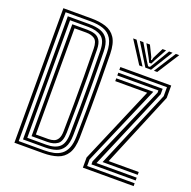

<svg xmlns="http://www.w3.org/2000/svg" viewBox="-139 -937 1067 1073"><g transform="rotate(20 395.0 -400.0)"><path d="M58 0V-800H224.2Q273.5 -800 310.8 -788.1Q348 -776.2 369.1 -743.8Q390.2 -711.2 391.5 -649Q393 -567.5 393.5 -488.4Q394 -409.2 393.6 -326.6Q393.2 -244 391.5 -151.5Q390.2 -89.8 369.9 -57Q349.5 -24.2 313.2 -12.1Q277 0 228.5 0ZM77.5 -16.8H228.5Q259.2 -16.8 285.1 -22.2Q311 -27.8 330.2 -42.2Q349.5 -56.8 360.4 -83.4Q371.2 -110 372 -152Q373.5 -227.5 374 -309Q374.5 -390.5 374.1 -476Q373.8 -561.5 372 -648.5Q371 -702.2 353.1 -731.4Q335.2 -760.5 302.6 -771.9Q270 -783.2 224.2 -783.2H77.5ZM96.8 -33.8V-766.2H224.2Q264.8 -766.2 293 -756.2Q321.2 -746.2 336.6 -720.8Q352 -695.2 352.8 -648.5Q353.8 -585.8 354.4 -525.5Q355 -465.2 355 -405Q355 -344.8 354.5 -282.1Q354 -219.5 352.8 -152Q352 -103.2 336 -77.6Q320 -52 292.4 -42.9Q264.8 -33.8 228.5 -33.8ZM116.2 -50.5H228.5Q280.2 -50.5 306.2 -72.8Q332.2 -95 333.2 -152.5Q334.8 -234.5 335.2 -315.6Q335.8 -396.8 335.4 -479.4Q335 -562 333.2 -648Q332 -708.8 303 -729.1Q274 -749.5 224.2 -749.5H116.2ZM135.5 -67.2V-732.8H224.2Q249.2 -732.8 269.1 -726.6Q289 -720.5 301 -702.2Q313 -684 313.8 -647.5Q315.5 -562.2 316.1 -484.1Q316.8 -406 316.1 -325.8Q315.5 -245.5 313.8 -153Q312.5 -100 289.2 -83.6Q266 -67.2 228.5 -67.2ZM155 -84.2H228.5Q246.2 -84.2 261 -89.2Q275.8 -94.2 284.9 -109.4Q294 -124.5 294.5 -154.2Q296 -231.8 296.5 -315.1Q297 -398.5 296.5 -482.6Q296 -566.8 294.5 -646Q293.8 -689 274.5 -702.4Q255.2 -715.8 224.2 -715.8H155ZM558 -67 753 -529.8V-583.2H469.8V-600H772.2V-526.2L588 -83.8H767V-67ZM465.2 0V-60.2L659.8 -516.2H469.8V-533H690.2L484.5 -55.8V-16.8H767V0ZM504 -33.5V-51.2L714.2 -537V-549.8H469.8V-566.5H733.5V-534L528 -50.2H767V-33.5ZM482.2 -774.8H502.5L585.5 -644.5H565.8ZM522 -774.8H542.8L595.8 -685.5L613.8 -657.2H624.8L642.5 -685.5L695.8 -774.8H716.5L636.2 -644.5H602.2ZM561 -774.8H582L613.2 -711.2L616.8 -696.2H621.8L625.2 -711.2L657 -774.8H678L637.2 -700.8L625.8 -677.5H612.8L601.5 -700.8ZM736 -774.8H756.2L672.8 -644.5H653Z"/></g></svg>

Font: Big Shoulders Inline Text Thin SemiBold
Style: Regular
Weight: 600
Version: Version 2.002